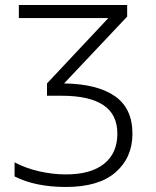

<svg xmlns="http://www.w3.org/2000/svg" viewBox="-20 -734 621 764"><path d="M486 -714V-668L235 -402Q367 -400 437 -351.5Q507 -303 507 -202Q507 -107 440 -48.5Q373 10 242 10Q182 10 130.5 -0.5Q79 -11 38 -32V-88Q81 -65 135 -52.5Q189 -40 242 -40Q342 -40 394.5 -82.5Q447 -125 447 -202Q447 -279 391 -316Q335 -353 226 -353H167V-402L411 -662H55V-714Z"/></svg>

Font: Noto Sans Light
Style: Regular
Weight: 300
Designer: Monotype Design Team
Foundry: Monotype Imaging Inc.
Version: Version 2.007